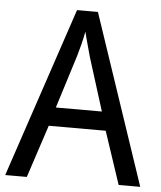

<svg xmlns="http://www.w3.org/2000/svg" viewBox="-52 -761 674 806"><g transform="rotate(5 285.0 -358.0)"><path d="M478 0H569L328 -716H240L0 0H91L164 -222H404ZM311 -524 381 -301H187L257 -524C265 -551 276 -592 283 -629C289 -602 305 -547 311 -524Z"/></g></svg>

Font: Noto Sans Georgian SemiCondensed
Style: Regular
Weight: 400
Width: 4
Designer: Monotype Design Team, Akaki Razmadze
Foundry: Google LLC
Version: Version 2.005